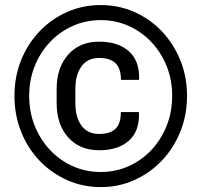

<svg xmlns="http://www.w3.org/2000/svg" viewBox="-20 -741 808 771"><path d="M384.8 10.3Q312.5 10.3 249.5 -17.8Q186.5 -45.9 138.9 -95.7Q91.3 -145.5 64.7 -212.2Q38.1 -278.8 38.1 -356Q38.1 -433.1 64.7 -499.3Q91.3 -565.4 138.9 -615.2Q186.5 -665 249.5 -692.9Q312.5 -720.7 384.8 -720.7Q456.5 -720.7 519.5 -692.9Q582.5 -665 629.9 -615.2Q677.2 -565.4 704.1 -499.3Q731 -433.1 731 -356Q731 -278.8 704.1 -212.2Q677.2 -145.5 629.6 -95.7Q582 -45.9 519.3 -17.8Q456.5 10.3 384.8 10.3ZM384.8 -50.3Q444.3 -50.3 496.3 -73.5Q548.3 -96.7 587.6 -138.4Q627 -180.2 649.2 -235.8Q671.4 -291.5 671.4 -356Q671.4 -420.4 649.2 -475.6Q627 -530.8 587.6 -572.3Q548.3 -613.8 496.3 -637Q444.3 -660.2 384.8 -660.2Q324.7 -660.2 272.5 -637Q220.2 -613.8 180.9 -572.3Q141.6 -530.8 119.4 -475.6Q97.2 -420.4 97.2 -356Q97.2 -291.5 119.4 -235.8Q141.6 -180.2 181.2 -138.4Q220.7 -96.7 272.7 -73.5Q324.7 -50.3 384.8 -50.3ZM377.9 -137.7Q299.8 -137.7 253.7 -189.5Q207.5 -241.2 207.5 -326.7V-384.8Q207.5 -469.2 253.7 -521.5Q299.8 -573.7 377.9 -573.7Q454.6 -573.7 497.8 -534.9Q541 -496.1 538.6 -423.3L537.6 -420.4H465.8Q465.8 -466.3 443.8 -487.3Q421.9 -508.3 377.9 -508.3Q331.5 -508.3 307.1 -474.4Q282.7 -440.4 282.7 -385.3V-326.7Q282.7 -270 307.1 -236.6Q331.5 -203.1 377.9 -203.1Q421.9 -203.1 443.6 -223.6Q465.3 -244.1 465.3 -291H537.1L538.1 -288.1Q540.5 -214.4 497.6 -176Q454.6 -137.7 377.9 -137.7Z"/></svg>

Font: Roboto Slab SemiBold
Style: Regular
Weight: 600
Designer: Google
Version: Version 2.001; ttfautohint (v1.8.3)